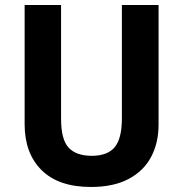

<svg xmlns="http://www.w3.org/2000/svg" viewBox="-20 -734 728 764"><path d="M611 -239Q611 -165 581 -109Q551 -53 491 -21.5Q431 10 342 10Q213 10 145.5 -57Q78 -124 78 -240V-714H223V-262Q223 -178 253.5 -146Q284 -114 345 -114Q408 -114 436.5 -148.5Q465 -183 465 -263V-714H611Z"/></svg>

Font: Noto Sans Gujarati UI SemiCondensed
Style: Bold
Weight: 700
Width: 4
Designer: Jelle Bosma - Monotype Design Team, Universal Thirst
Foundry: Monotype Imaging Inc.
Version: Version 2.106; ttfautohint (v1.8.4.7-5d5b)